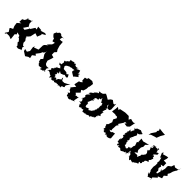

<svg xmlns="http://www.w3.org/2000/svg" viewBox="303 -2252 3724 3724"><g transform="rotate(45 2165.0 -390.0)"><path d="M281 -195 297 -131 318 -124 362 -74 350 -58 397 -2V23L444 29L515 -4L536 35L488 -47L498 -85L474 -78L440 -125V-175L401 -229L409 -232L392 -255L416 -271L449 -311L473 -420L543 -396L579 -485L561 -492L642 -538L607 -555L505 -524L516 -542L421 -549L439 -487L399 -494L346 -410L321 -401L323 -387L276 -316L230 -325L288 -410L300 -403L260 -470L257 -556L270 -544L155 -504L187 -539L145 -455L96 -428L99 -442L97 -353L145 -364L75 -305L85 -231L109 -174L59 -150L48 -136L90 -71L48 -7L60 5L82 -24H151L214 0L215 -11L202 -122L233 -148L215 -186L291 -164Z M746 -744 753 -722 731 -674C721 -675 740 -635 789 -602C795 -675 760 -601 820 -594C797 -598 836 -638 795 -621L816 -543L872 -555L855 -495L781 -420L817 -432L757 -382L744 -356L741 -238L646 -204L650 -238L630 -196L643 -103L610 -50L549 -63L561 -18L646 37L702 0L741 -6L727 -72L730 -74L788 -117L757 -142L811 -212L837 -266L852 -263L885 -331L875 -298L884 -254L936 -171L938 -180L898 -137C914 -60 918 -60 932 -82C922 -28 964 -50 969 -3C967 -42 948 -5 1038 -31C1003 41 1042 -6 1081 -5C1101 -18 1088 -32 1134 -33L1121 -11L1103 -131L1099 -76L1136 -125C1115 -121 1063 -104 1032 -155L1015 -210C1025 -239 1035 -268 1045 -298L1053 -335L994 -350L991 -415L1028 -458L999 -501L996 -513L976 -579L969 -669L945 -681C973 -667 905 -665 889 -673C911 -744 881 -723 944 -738C859 -738 862 -730 848 -748C865 -767 873 -752 860 -749C781 -791 805 -738 749 -714Z M1412 -223 1446 -251 1500 -235 1523 -258 1493 -311 1461 -285 1431 -310C1413 -310 1354 -316 1351 -318C1342 -345 1349 -321 1326 -364C1329 -403 1361 -411 1402 -431C1360 -430 1410 -412 1415 -458C1387 -438 1401 -415 1466 -452C1458 -408 1466 -454 1515 -449C1473 -374 1551 -381 1518 -384L1589 -341L1595 -354L1661 -407C1694 -400 1635 -418 1626 -464C1637 -419 1669 -501 1600 -447C1629 -482 1598 -522 1585 -532C1616 -515 1585 -528 1532 -493C1519 -509 1510 -505 1552 -525C1505 -528 1510 -501 1460 -528C1461 -560 1419 -552 1458 -555C1420 -546 1419 -521 1412 -555C1359 -548 1367 -531 1325 -542C1329 -518 1323 -502 1326 -493C1319 -499 1250 -446 1297 -452C1281 -440 1225 -471 1265 -407L1254 -348C1179 -347 1206 -365 1235 -313C1235 -313 1284 -332 1272 -288C1283 -309 1274 -289 1325 -259C1315 -289 1306 -289 1259 -256C1230 -242 1226 -255 1232 -261C1239 -200 1189 -227 1215 -191C1186 -188 1141 -135 1210 -135C1212 -154 1174 -134 1141 -64C1178 -111 1182 -75 1225 -73C1201 -61 1248 -55 1262 -46C1262 -8 1266 15 1273 -1C1264 -22 1321 -36 1315 -35C1302 19 1320 -10 1370 -10C1346 -15 1357 16 1381 -29C1385 -7 1398 6 1450 -31C1442 -26 1443 -11 1486 -30V-8C1533 -47 1527 -16 1566 -15C1553 -5 1540 -63 1592 -66C1624 -79 1609 -89 1604 -100C1598 -130 1625 -149 1662 -192L1551 -135L1494 -133L1461 -194L1455 -159C1511 -160 1439 -147 1448 -122C1410 -131 1402 -60 1384 -59C1396 -75 1367 -113 1348 -78C1345 -72 1328 -83 1337 -112C1282 -110 1322 -129 1329 -164C1280 -159 1333 -212 1351 -178C1337 -242 1318 -204 1339 -236C1384 -183 1410 -247 1406 -229Z M1848 5C1902 13 1913 -22 1891 4C1893 -10 1961 -21 1943 -27H1924L1946 -139L1896 -96L1936 -122C1876 -136 1885 -109 1855 -83C1892 -120 1881 -125 1840 -157L1908 -225C1898 -240 1887 -256 1877 -271L1917 -294L1936 -357L1939 -424L1948 -426L1959 -514L1906 -545H1918L1818 -534L1807 -501L1761 -490L1765 -414L1794 -395L1759 -367L1730 -358L1708 -254L1768 -245L1704 -166L1692 -174C1722 -115 1740 -110 1689 -96C1755 -113 1731 -112 1764 -75C1706 -30 1736 -53 1713 -61C1739 -44 1753 -53 1755 -1C1791 30 1772 9 1793 -8C1788 10 1799 41 1863 13Z M2559 -414C2555 -463 2552 -513 2550 -563L2535 -526L2506 -524L2499 -531L2451 -567L2414 -546L2377 -500L2288 -552C2285 -520 2290 -565 2270 -557C2213 -493 2214 -511 2195 -507C2201 -478 2172 -527 2144 -487C2196 -466 2137 -462 2141 -439C2143 -472 2163 -476 2085 -406C2069 -446 2076 -390 2103 -406C2051 -364 2046 -381 2024 -325C2078 -347 2072 -348 2051 -318C2022 -291 1996 -268 2023 -234L2006 -250C2004 -266 2058 -192 2037 -242C2001 -147 1986 -132 2006 -186C2055 -125 2051 -111 2004 -82C2044 -93 2086 -72 2041 -91C2087 -55 2066 -65 2050 -64C2060 -20 2101 -1 2074 -5C2100 -10 2137 -33 2115 -34C2168 -5 2144 -23 2177 -33C2194 46 2200 -7 2253 7C2208 9 2276 13 2264 -31C2248 37 2318 -28 2315 -11C2293 -9 2345 -43 2362 -6C2351 -57 2405 -34 2423 -84C2413 -30 2370 -61 2432 -69C2466 -109 2437 -82 2454 -150C2425 -131 2469 -160 2460 -121C2435 -145 2488 -170 2504 -175C2462 -212 2485 -204 2493 -277L2477 -257C2482 -256 2453 -252 2484 -331C2471 -353 2478 -304 2499 -346C2439 -340 2500 -355 2483 -371C2441 -429 2451 -401 2455 -447L2483 -378L2539 -377L2552 -398ZM2294 -414C2288 -428 2319 -395 2316 -391C2321 -384 2317 -354 2322 -370C2388 -395 2344 -328 2376 -346C2346 -317 2376 -272 2360 -260L2391 -252C2356 -279 2348 -196 2350 -248C2380 -213 2327 -193 2340 -175C2352 -142 2292 -170 2324 -136C2306 -121 2292 -122 2243 -84C2263 -75 2250 -100 2258 -107C2215 -88 2239 -113 2239 -133C2186 -78 2143 -88 2162 -174C2149 -140 2170 -181 2141 -163C2187 -184 2137 -184 2129 -195C2147 -200 2162 -281 2176 -282L2202 -290C2158 -318 2145 -283 2191 -319C2206 -298 2165 -369 2161 -326C2172 -331 2188 -381 2248 -365C2236 -429 2246 -397 2247 -405C2300 -403 2258 -417 2287 -449Z M2829 10C2840 -27 2853 19 2864 17C2882 24 2943 10 2950 -17L2943 -93L2941 -136C2885 -124 2867 -113 2893 -128C2855 -70 2824 -115 2811 -115C2868 -131 2847 -122 2842 -159L2846 -206L2847 -258L2877 -302L2849 -306L2913 -404L2919 -432L2960 -436L2935 -402L3007 -394L3050 -436L3051 -442L3074 -561L3053 -540L3012 -542L2961 -557L2937 -512L2888 -565H2826L2791 -564L2674 -540L2665 -506L2615 -542L2610 -479L2597 -405L2603 -398L2682 -403L2694 -395H2794L2732 -405L2754 -368L2721 -304L2747 -253L2720 -172L2682 -141C2720 -153 2688 -115 2727 -83C2742 -85 2720 -78 2718 -52C2715 -29 2754 -40 2771 -57C2716 -28 2761 -6 2773 -5C2759 12 2813 -36 2789 -22C2792 -17 2849 3 2805 38Z M3093 -276C3080 -224 3051 -216 3095 -219C3053 -223 3102 -232 3106 -185C3092 -134 3101 -121 3078 -143C3098 -160 3106 -121 3076 -124C3102 -58 3062 -49 3092 -104C3068 -43 3092 -77 3130 -50C3087 -17 3160 10 3132 -4C3175 -49 3173 -29 3158 1C3173 13 3194 -21 3230 2C3240 -11 3211 -11 3220 1C3270 48 3263 4 3295 2C3304 -23 3335 19 3331 -38C3304 -34 3327 -48 3381 4C3335 -65 3379 -11 3405 -65C3351 -41 3396 -48 3385 -113C3428 -91 3407 -45 3398 -83C3426 -69 3447 -79 3446 -6C3423 9 3462 -31 3445 -12C3441 -39 3454 -1 3499 36C3484 48 3535 7 3505 -3C3572 49 3568 -7 3569 31C3593 -19 3577 26 3636 -28C3671 -37 3669 -41 3674 -55C3708 -74 3646 -18 3668 -90C3693 -64 3704 -77 3716 -114C3687 -97 3705 -139 3751 -160C3725 -143 3717 -133 3723 -174C3781 -225 3798 -180 3783 -216C3744 -254 3789 -225 3801 -293C3823 -327 3787 -331 3780 -323C3800 -326 3790 -394 3755 -353C3757 -382 3745 -375 3812 -425C3814 -456 3824 -484 3766 -444C3759 -506 3768 -468 3737 -512C3734 -534 3752 -542 3773 -511L3683 -505L3696 -522L3620 -492C3652 -555 3657 -486 3635 -453C3613 -485 3611 -445 3637 -471C3668 -467 3676 -460 3615 -433C3639 -422 3661 -347 3614 -366C3617 -328 3651 -313 3657 -289C3657 -289 3625 -303 3642 -286C3668 -266 3609 -253 3616 -201C3632 -203 3639 -235 3597 -219C3586 -150 3598 -178 3572 -153C3585 -156 3581 -148 3549 -95C3585 -128 3583 -69 3547 -141C3507 -71 3546 -132 3546 -146C3493 -152 3461 -124 3496 -143C3453 -144 3455 -142 3517 -184C3498 -200 3476 -228 3487 -260L3488 -301L3511 -342L3509 -395L3563 -446L3480 -427L3435 -414L3373 -430L3377 -335L3415 -357L3356 -320L3385 -236C3366 -252 3357 -166 3369 -157C3380 -171 3316 -171 3364 -131C3340 -154 3296 -150 3311 -125C3334 -136 3305 -74 3281 -85C3278 -109 3233 -90 3225 -131C3201 -133 3232 -115 3240 -119C3213 -185 3251 -138 3220 -174C3197 -167 3253 -210 3194 -213C3239 -228 3226 -254 3198 -289C3239 -295 3247 -285 3211 -309C3241 -328 3255 -382 3222 -331C3270 -416 3277 -400 3243 -446C3295 -458 3304 -452 3270 -491C3276 -451 3306 -469 3324 -503C3296 -532 3305 -515 3310 -497L3306 -511L3252 -536L3187 -513C3182 -497 3221 -523 3184 -514C3144 -474 3161 -465 3126 -488C3178 -419 3165 -464 3141 -415C3142 -379 3101 -356 3111 -414C3075 -361 3123 -366 3075 -331C3121 -345 3051 -257 3075 -270ZM3505 -779 3484 -751 3487 -720 3428 -632 3419 -578 3447 -611 3559 -647 3557 -632 3574 -662 3599 -726 3644 -803 3620 -804 3575 -807 3486 -818Z M4037 -172 4043 -216 4010 -261 4026 -315 3994 -338 4052 -348 4050 -433 3978 -436 3996 -498 4000 -537 3964 -533 3877 -508 3874 -545 3848 -516 3888 -423 3907 -442 3927 -358 3916 -325 3930 -309 3931 -258 3922 -206 3930 -124 3947 -104 3963 -44 3921 -61 3975 -3 3972 10 4063 -22 4057 24 4055 -47 4134 -118 4116 -133 4123 -139 4200 -167 4187 -227 4242 -273 4216 -307 4239 -344 4257 -408 4289 -469 4286 -450 4330 -568 4301 -507 4230 -494 4187 -519 4165 -457 4119 -425 4097 -377 4109 -398 4110 -338 4091 -263 4060 -285 4085 -238 4065 -163Z"/></g></svg>

Font: Asimov Aggro
Style: CondIt
Weight: 500
Designer: Google
Version: Version 2.000980; 2014